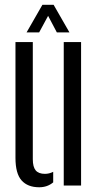

<svg xmlns="http://www.w3.org/2000/svg" viewBox="-20 -776 413 803"><path d="M44.7 -115.7V-600H117.2V-110.2Q117.2 -77.9 129.3 -63.4Q141.5 -48.9 168 -48.9Q185.4 -48.9 202.5 -57.3V-13.3Q178.2 7.2 144 7.2Q95.9 7.2 70.3 -21.4Q44.7 -50.1 44.7 -115.7ZM246.6 0V-600H319.1V0ZM91.2 -640.6 157.3 -755.8H204.3L270.4 -640.6H217.7L181.2 -709.7L143.8 -640.6Z"/></svg>

Font: Big Shoulders Stencil Thin
Style: Regular
Weight: 100
Designer: Patric King
Foundry: XO Type Co
Version: Version 2.001